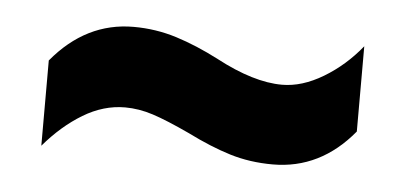

<svg xmlns="http://www.w3.org/2000/svg" viewBox="-28 -543 526 249"><g transform="rotate(5 235.0 -418.5)"><path d="M221 -369Q191 -383 172.5 -389Q154 -395 136 -395Q108 -395 81.5 -379Q55 -363 32 -336V-447Q76 -500 138 -500Q167 -500 194 -491.5Q221 -483 250 -468Q299 -442 336 -442Q362 -442 389.5 -458.5Q417 -475 438 -501V-390Q395 -338 333 -338Q303 -338 277 -346Q251 -354 221 -369Z"/></g></svg>

Font: Noto Sans Malayalam UI ExtraCondensed
Style: Bold
Weight: 700
Width: 2
Designer: Jelle Bosma - Monotype Design Team
Foundry: Monotype Imaging Inc.
Version: Version 2.104; ttfautohint (v1.8.4.7-5d5b)